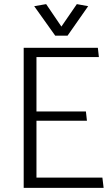

<svg xmlns="http://www.w3.org/2000/svg" viewBox="-20 -912 543 932"><path d="M483 0 477 -50H157V-326H402L397 -371H157V-635H460L455 -680H95V0ZM278 -783 204 -892 146 -882 248 -739H308L408 -882L353 -892Z"/></svg>

Font: Catamaran Light
Style: Regular
Weight: 300
Designer: Pria Ravichandran
Version: Version 2.000